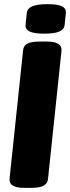

<svg xmlns="http://www.w3.org/2000/svg" viewBox="-20 -902 337 924"><path d="M96 2Q22 2 26 -42L91 -659Q93 -682 111.5 -692Q130 -702 170 -702H205Q280 -702 276 -658L211 -41Q209 -19 190 -8.5Q171 2 131 2ZM193 -740Q144 -740 122.5 -750.5Q101 -761 103 -782L109 -840Q111 -861 135 -871.5Q159 -882 208 -882Q258 -882 278.5 -871.5Q299 -861 297 -840L291 -782Q289 -761 266 -750.5Q243 -740 193 -740Z"/></svg>

Font: Asap Black
Style: Italic
Weight: 900
Italic angle: -6°
Designer: Pablo Cosgaya
Foundry: Omnibus-Type
Version: Version 3.001